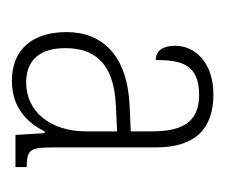

<svg xmlns="http://www.w3.org/2000/svg" viewBox="-48 -711 379 323"><g transform="rotate(90 141.5 -549.5)"><path d="M116 -380C162 -380 187 -407 201 -435H204L207 -386H261V-405C231 -405 228 -411 228 -451V-622C228 -688 197 -719 139 -719C83 -719 57 -686 57 -655C57 -632 67 -622 81 -622C81 -665 88 -695 140 -695C188 -695 201 -663 201 -615V-580L157 -578C73 -574 34 -532 34 -472C34 -416 62 -380 116 -380ZM119 -404C81 -404 61 -427 61 -470C61 -514 81 -552 159 -555L201 -557V-505C201 -444 167 -404 119 -404Z"/></g></svg>

Font: Noto Serif Devanagari Condensed Thin
Style: Regular
Weight: 100
Width: 3
Designer: Universal Thirst, Indian Type Foundry and the Monotype Design Team
Foundry: Monotype Imaging Inc.
Version: Version 2.004